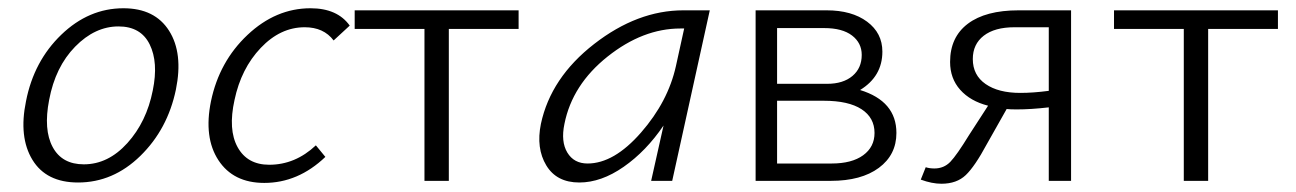

<svg xmlns="http://www.w3.org/2000/svg" viewBox="-20 -438 3139 465"><path d="M169 4Q92 4 58.5 -51Q25 -106 43 -193Q62 -290 128.5 -354Q195 -418 279 -418Q355 -418 389.5 -363.5Q424 -309 406 -221Q386 -125 320 -60.5Q254 4 169 4ZM183 -40Q242 -40 288.5 -91.5Q335 -143 350 -219Q364 -287 342.5 -330.5Q321 -374 267 -374Q210 -374 162 -325Q114 -276 99 -196Q85 -124 107.5 -82Q130 -40 183 -40Z M788 -340Q764 -372 718 -372Q659 -372 611.5 -322Q564 -272 548 -196Q532 -124 555.5 -81.5Q579 -39 632 -39Q695 -39 745 -86L768 -58Q702 5 620 5Q545 5 509 -50Q473 -105 491 -193Q511 -289 579.5 -353.5Q648 -418 732 -418Q797 -418 827 -376Z M1236 -413V-368H1067V0H1008V-368H839V-413Z M1635 -413H1699L1608 0H1557L1587 -134Q1545 -72 1490.5 -34Q1436 4 1383 4Q1328 4 1303 -37.5Q1278 -79 1290 -138Q1314 -250 1419 -331.5Q1524 -413 1635 -413ZM1403 -42Q1467 -42 1532.5 -117Q1598 -192 1617 -278L1637 -369H1628Q1537 -369 1451.5 -301Q1366 -233 1347 -138Q1338 -95 1354 -68.5Q1370 -42 1403 -42Z M2063 -220Q2151 -193 2151 -116Q2151 -63 2108.5 -31.5Q2066 0 1992 0H1810V-413H1982Q2043 -413 2080 -385.5Q2117 -358 2117 -313Q2117 -253 2063 -220ZM1976 -370H1862V-235H1983Q2022 -235 2044.5 -254Q2067 -273 2067 -305Q2067 -334 2043.5 -352Q2020 -370 1976 -370ZM1994 -42Q2043 -42 2070.5 -62Q2098 -82 2098 -116Q2098 -153 2066.5 -173.5Q2035 -194 1975 -194H1862V-42Z M2447 -413H2574V0H2520V-178Q2477 -173 2442 -173Q2426 -173 2418 -174L2370 -89Q2341 -35 2319 -14Q2297 7 2260 7Q2237 7 2210 -3L2222 -33Q2231 -30 2243 -30Q2266 -30 2281.5 -46Q2297 -62 2327 -111L2373 -182Q2330 -193 2305.5 -220.5Q2281 -248 2281 -288Q2281 -348 2324 -380.5Q2367 -413 2447 -413ZM2451 -213Q2482 -213 2520 -218V-372H2437Q2389 -372 2362.5 -351.5Q2336 -331 2336 -295Q2336 -256 2367 -234.5Q2398 -213 2451 -213Z M3075 -413V-368H2906V0H2847V-368H2678V-413Z"/></svg>

Font: EauTest Semilight
Style: Italic
Weight: 300
Italic angle: -12°
Designer: Christian Thalmann (Catharsis Fonts)
Version: Version 0.001;PS 000.001;hotconv 1.0.88;makeotf.lib2.5.64775